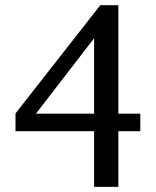

<svg xmlns="http://www.w3.org/2000/svg" viewBox="-20 -707 603 743"><path d="M344.2 -559.1 119.1 -267.1H344.2ZM438 -199.2V16.1H344.2V-199.2H40V-268.1L368.2 -687H438V-267.1H522.9V-199.2Z"/></svg>

Font: TAML ThiruValluvar
Style: Regular
Weight: 400
Version: Version 0.271; dev 7ad24fM